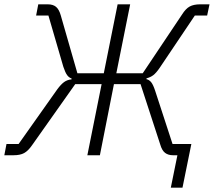

<svg xmlns="http://www.w3.org/2000/svg" viewBox="-36 -718 989 888"><path d="M754 150 790 -27 814 0H764Q742 0 727.5 -11Q713 -22 705 -50L614 -329H491L426 0H368L434 -329H312L112 -46Q94 -20 75.5 -10Q57 0 27 0H-16L-6 -52H50L229 -305Q246 -328 260.5 -338.5Q275 -349 295 -351V-355Q283 -359 274.5 -370.5Q266 -382 257 -409L188 -646H131L141 -698H185Q209 -698 223 -686.5Q237 -675 245 -647L322 -379H444L508 -698H566L502 -379H624L806 -651Q823 -678 841.5 -688Q860 -698 890 -698H933L922 -646H865L703 -405Q686 -380 672.5 -370Q659 -360 642 -356L641 -352Q654 -349 663 -338Q672 -327 681 -300L762 -52H849L808 150Z"/></svg>

Font: IBM Plex Sans Light
Style: Italic
Weight: 300
Italic angle: -11.31°
Designer: Mike Abbink, Paul van der Laan, Pieter van Rosmalen
Foundry: Bold Monday
Version: Version 3.201